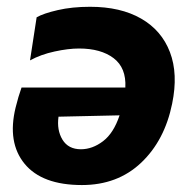

<svg xmlns="http://www.w3.org/2000/svg" viewBox="-20 -532 567 566"><path d="M221.5 13.5Q104 13.5 52.5 -49.2Q1 -112 26 -215Q34 -247.5 43.5 -274H349.5Q352.5 -332 315 -360.5Q277.5 -389 213 -389Q181.5 -389 141 -380.2Q100.5 -371.5 68.5 -354L88 -481Q108 -492.5 150.2 -502.2Q192.5 -512 245.5 -512Q335.5 -512 396 -477.2Q456.5 -442.5 481 -378.2Q505.5 -314 487.5 -226.5Q465.5 -118 396 -52.2Q326.5 13.5 221.5 13.5ZM218.5 -92Q252.5 -92 283.8 -115.8Q315 -139.5 332.5 -192L152.5 -188Q147 -148.5 164.2 -120.2Q181.5 -92 218.5 -92Z"/></svg>

Font: Commissioner
Style: Bold Italic
Weight: 700
Italic angle: -12°
Designer: Kostas Bartsokas
Foundry: Kostas Bartsokas
Version: Version 1.000; ttfautohint (v1.8.3)